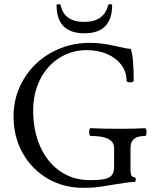

<svg xmlns="http://www.w3.org/2000/svg" viewBox="-20 -880 728 913"><path d="M44.4 -325.7Q44.4 -422.9 92.5 -503.2Q140.6 -583.5 223.9 -629.9Q307.1 -676.3 408.2 -676.3Q437 -676.3 465.3 -672.6Q493.7 -668.9 525.9 -661.6Q560.1 -653.8 575.9 -650.9Q591.8 -647.9 601.6 -647.9Q608.9 -627.4 612.3 -591.6Q615.7 -555.7 615.7 -497.6Q615.7 -491.7 607.7 -489.5Q599.6 -487.3 590.8 -489Q582 -490.7 582 -495.1Q582 -537.1 557.6 -570.6Q533.2 -604 490.2 -622.8Q447.3 -641.6 393.1 -641.6Q320.3 -641.6 262 -604.5Q203.6 -567.4 170.7 -502Q137.7 -436.5 137.7 -354.5Q137.7 -259.8 170.7 -184.6Q203.6 -109.4 264.9 -66.4Q326.2 -23.4 408.2 -23.4Q452.6 -23.4 476.8 -28.6Q501 -33.7 511.7 -46.9Q522.5 -60.1 522.5 -84.5V-177.2Q522.5 -195.8 510 -208.5Q497.6 -221.2 472.9 -227.3Q448.2 -233.4 411.1 -233.4Q406.7 -233.4 404.8 -242.7Q402.8 -252 404.8 -261.2Q406.7 -270.5 411.1 -270.5Q467.3 -267.6 551.8 -267.6Q622.6 -267.6 669.4 -270.5Q673.8 -270.5 675.8 -261.2Q677.7 -252 676 -242.7Q674.3 -233.4 669.4 -233.4Q634.8 -233.4 617.7 -219.5Q600.6 -205.6 600.6 -177.2V-70.3Q600.6 -53.7 605 -45.7Q609.4 -37.6 618.7 -37.6Q623 -37.6 624.8 -32Q626.5 -26.4 625 -20.8Q623.5 -15.1 619.1 -15.1Q607.9 -15.1 575.4 -10.7Q543 -6.3 512.7 -1Q459.5 8.3 434.8 10.7Q410.2 13.2 375 13.2Q281.7 13.2 206.3 -31Q130.9 -75.2 87.6 -152.6Q44.4 -230 44.4 -325.7ZM249 -856Q249 -859.9 258.8 -859.9Q267.6 -859.9 268.1 -856Q276.4 -815.9 304.7 -795.9Q333 -775.9 380.4 -775.9Q427.7 -775.9 456.3 -795.9Q484.9 -815.9 494.1 -856Q495.1 -859.9 503.9 -859.9Q513.2 -859.9 513.2 -856Q513.2 -721.7 381.3 -721.7Q249 -721.7 249 -856Z"/></svg>

Font: Junicode Two Beta VF
Style: Regular
Weight: 400
Designer: Peter S. Baker
Foundry: Briery Creek Software
Version: Version 1.031 beta; ttfautohint (v1.8.1.43-b0c9)